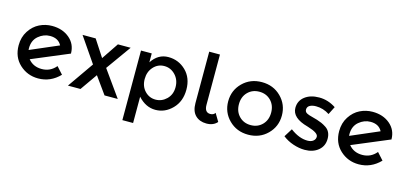

<svg xmlns="http://www.w3.org/2000/svg" viewBox="-73 -1220 4101 1935"><g transform="rotate(15 1978.0 -252.5)"><path d="M323 -540Q432 -540 504 -479.5Q576 -419 577 -322L578 -320L190 -157Q242 -93 331.5 -93Q421 -93 479 -163L545 -90Q450 8 321 8Q208 8 127 -67Q46 -142 46 -265Q46 -350 88 -414.5Q130 -479 192 -509.5Q254 -540 323 -540ZM154 -263Q154 -250 155 -244L450 -371Q416 -437 329 -437Q263 -437 208.5 -391Q154 -345 154 -263Z M778 -532 892 -357 1010 -532H1143L957 -272L1151 0H1013L886 -177L762 0H631L820 -271L641 -532Z M1363 -80V194H1251V-532H1363V-439Q1429 -540 1536 -540Q1643 -540 1719 -466Q1795 -392 1795 -269Q1795 -146 1719.5 -69Q1644 8 1543.5 8Q1443 8 1363 -80ZM1361 -265Q1361 -189 1407 -140.5Q1453 -92 1519 -92Q1585 -92 1634 -140Q1683 -188 1683 -264.5Q1683 -341 1635 -391.5Q1587 -442 1520 -442Q1453 -442 1407 -391.5Q1361 -341 1361 -265Z M2189 -38Q2149 8 2077 8Q2005 8 1961.5 -35Q1918 -78 1918 -162V-699H2030V-175Q2030 -95 2090 -95Q2125 -95 2140 -120Z M2391.5 -140.5Q2439 -92 2512 -92Q2585 -92 2632.5 -140.5Q2680 -189 2680 -266Q2680 -343 2632.5 -391.5Q2585 -440 2512 -440Q2439 -440 2391.5 -391.5Q2344 -343 2344 -266Q2344 -189 2391.5 -140.5ZM2712 -71.5Q2632 8 2512 8Q2392 8 2312 -71.5Q2232 -151 2232 -266Q2232 -381 2312 -460.5Q2392 -540 2512 -540Q2632 -540 2712 -460.5Q2792 -381 2792 -266Q2792 -151 2712 -71.5Z M3102 8Q3044 8 2981.5 -13Q2919 -34 2871 -72L2925 -159Q3018 -89 3105 -89Q3143 -89 3165 -106.5Q3187 -124 3187 -151Q3187 -191 3081 -223Q3073 -226 3069 -227Q2903 -272 2903 -377Q2903 -451 2960.5 -495.5Q3018 -540 3110 -540Q3202 -540 3284 -486L3242 -403Q3177 -446 3101 -446Q3061 -446 3036 -431.5Q3011 -417 3011 -388Q3011 -362 3037 -350Q3055 -341 3087.5 -333Q3120 -325 3145 -317Q3170 -309 3193.5 -299Q3217 -289 3244 -271Q3298 -235 3298 -159Q3298 -83 3243 -37.5Q3188 8 3102 8Z M3667 -540Q3776 -540 3848 -479.5Q3920 -419 3921 -322L3922 -320L3534 -157Q3586 -93 3675.5 -93Q3765 -93 3823 -163L3889 -90Q3794 8 3665 8Q3552 8 3471 -67Q3390 -142 3390 -265Q3390 -350 3432 -414.5Q3474 -479 3536 -509.5Q3598 -540 3667 -540ZM3498 -263Q3498 -250 3499 -244L3794 -371Q3760 -437 3673 -437Q3607 -437 3552.5 -391Q3498 -345 3498 -263Z"/></g></svg>

Font: Montserrat Alternates
Style: Regular
Weight: 400
Designer: Julieta Ulanovsky
Foundry: Julieta Ulanovsky
Version: Version 2.001